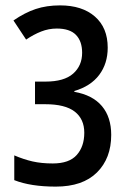

<svg xmlns="http://www.w3.org/2000/svg" viewBox="-20 -681 481 713"><path d="M380 -504Q380 -445 348.5 -403Q317 -361 256 -343V-340Q324 -328 358.5 -287Q393 -246 393 -180Q393 -93 340 -40.5Q287 12 187 12Q94 12 33 -12V-104Q68 -89 101 -81.5Q134 -74 176 -74Q237 -74 265 -105.5Q293 -137 293 -188Q293 -239 257.5 -266.5Q222 -294 148 -294H110V-378H149Q218 -378 251.5 -407.5Q285 -437 285 -485Q285 -528 262 -551.5Q239 -575 191 -575Q161 -575 133 -564Q105 -553 77 -534L30 -605Q72 -634 112.5 -647.5Q153 -661 203 -661Q285 -661 332.5 -619.5Q380 -578 380 -504Z"/></svg>

Font: Noto Sans Telugu ExtraCondensed Medium
Style: Regular
Weight: 500
Width: 2
Designer: Jelle Bosma - Monotype Design Team
Foundry: Monotype Imaging Inc.
Version: Version 2.005; ttfautohint (v1.8.4.7-5d5b)